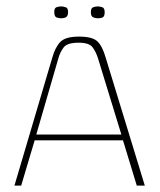

<svg xmlns="http://www.w3.org/2000/svg" viewBox="-20 -578 497 598"><path d="M25 0 143 -399Q152 -431 168 -447.5Q184 -464 226 -464Q268 -464 283.5 -449Q299 -434 309 -399L431 0H406L363 -141H88L46 0ZM93 -159H358L285 -397Q279 -416 268.5 -430.5Q258 -445 225 -445Q189 -445 178 -430Q167 -415 162 -397ZM285 -521Q278 -521 270.5 -524Q263 -527 263 -540Q263 -553 270.5 -555.5Q278 -558 284 -558Q291 -558 298.5 -555.5Q306 -553 306 -540Q306 -527 300 -524Q294 -521 285 -521ZM171 -521Q162 -521 155.5 -524Q149 -527 149 -541Q149 -553 156 -555.5Q163 -558 170 -558Q177 -558 184.5 -555.5Q192 -553 192 -541Q192 -528 185.5 -524.5Q179 -521 171 -521Z"/></svg>

Font: Genos Thin Thin
Style: Regular
Weight: 250
Version: Version 1.010